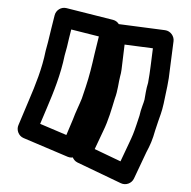

<svg xmlns="http://www.w3.org/2000/svg" viewBox="-20 -759 488 491"><path d="M288.1 -346.4 222.2 -377.8 243.5 -423C257.6 -451.6 265.6 -480.7 273.6 -506.8C281.3 -526.8 283.4 -549.7 287.1 -563.3C288.7 -568.9 289.9 -574.2 290.8 -580.9C293.3 -602.9 296.1 -625.2 298.6 -645L371 -635.5L365.2 -589.8C363.8 -576.6 361 -560.9 358.7 -547.3C353.3 -530.5 351.6 -514.5 349.5 -504.1C348.1 -497.3 340.1 -479.9 336.7 -463.2L329.3 -440.9C321.5 -417.5 319 -412 309.4 -391.6ZM289.2 -290.4C301.7 -284.5 316.8 -290.1 322.6 -302.4L354.3 -369.7C364.1 -388 370 -401.1 376.9 -425.7L384.7 -449.1C388.3 -459.7 394 -473.2 398.5 -493.9C405.8 -530.7 410.9 -546.2 414.8 -584.2L423.8 -653.8C425.4 -666.1 416.4 -679.9 402.2 -681.8L280.2 -697.8C266.6 -699.6 253.9 -689.6 252.2 -676.1C248.4 -646.5 244.7 -618.7 241.2 -587.2C240.8 -584.4 240 -580.4 238.9 -576.7C233 -555 229.6 -533.7 226.1 -522.4C217.2 -493.6 209.7 -467.3 198.5 -444.9L166.4 -376.6C161.2 -365.5 165.4 -349.6 178.2 -343.4ZM149.7 -413.8 82.7 -442.3 100 -483.2C116.9 -522.6 135.7 -569.7 145.3 -617.2L151.3 -638.9C154.9 -654.9 158.3 -668.4 162.2 -683.6L232.8 -665.8L221.7 -620.7C215 -590.9 208.4 -564.1 199.3 -536.9L189.4 -507.4C184.4 -494.3 172.5 -470.5 166.6 -453.8ZM153.2 -358C165.9 -352.6 180.7 -358.8 186 -371.3L213 -435.3C217.8 -446.7 229.5 -471.7 236.6 -490.7L246.7 -521.1C256.6 -550.7 263.4 -578 270.3 -609.3L287.3 -678C290.2 -689.9 282.9 -704.8 269.1 -708.2L150.1 -738.2C136.6 -741.7 122.9 -733.1 119.7 -719.9C114.2 -697.2 108.4 -675.9 102.7 -651.1L96.9 -629.6C96.8 -629.2 96.6 -628.4 96.5 -627.9C87.8 -584.4 70.9 -542.2 54 -502.8L27 -438.7C22.1 -427.3 27.1 -411.5 40.2 -406Z"/></svg>

Font: Tape
Style: Regular
Weight: 500
Foundry: Cannot Into Space Fonts
Version: Version 0.97